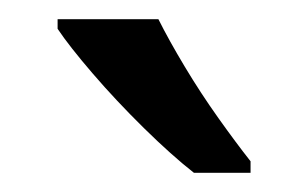

<svg xmlns="http://www.w3.org/2000/svg" viewBox="-20 -786 321 200"><path d="M145 -766Q156 -744 172.5 -716.5Q189 -689 207.5 -663Q226 -637 241 -618V-606H182Q159 -624 130 -652.5Q101 -681 76.5 -709.5Q52 -738 40 -756V-766Z"/></svg>

Font: Noto Sans Sogdian
Style: Regular
Weight: 400
Designer: Monotype Design Team
Foundry: Monotype Imaging Inc.
Version: Version 2.002; ttfautohint (v1.8.4.7-5d5b)